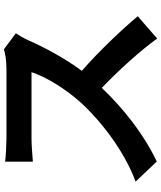

<svg xmlns="http://www.w3.org/2000/svg" viewBox="59 -838 823 981"><g transform="rotate(-90 470.5 -347.5)"><path d="M33 -66 136 42C273 -23 406 -127 512 -239C606 -148 699 -46 764 44L878 -55C819 -127 698 -255 599 -341C666 -431 722 -538 756 -616C765 -636 783 -667 791 -678L709 -739C689 -732 649 -726 606 -726H253C223 -726 162 -729 135 -733V-591C156 -592 211 -598 253 -598H592C570 -527 509 -428 443 -353C349 -248 194 -126 33 -66Z"/></g></svg>

Font: GenEiGothic-pro-Regular
Style: Bold
Weight: 700
Designer: Ryoko NISHIZUKA (kana & ideographs); Paul D. Hunt (Latin, Greek & Cyrillic); Wenlong ZHANG (bopomofo); Sandoll Communica
Foundry: Adobe Systems Incorporated; o_tamon
Version: Version 1.000.140830